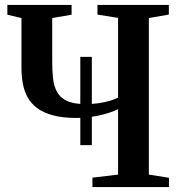

<svg xmlns="http://www.w3.org/2000/svg" viewBox="-20 -763 741 783"><path d="M307.5 -171V-531H354.5V-171ZM461.5 -317.5Q425.5 -300.5 379.5 -291.2Q333.5 -282 291.5 -282Q235 -282 195.5 -292.8Q156 -303.5 130.8 -322.8Q105.5 -342 91.8 -367.8Q78 -393.5 72.8 -424Q67.5 -454.5 67.5 -487V-689.5L10 -703V-743H272V-703L193 -689.5V-511Q193 -475 196.2 -443.8Q199.5 -412.5 212.2 -388.8Q225 -365 252.5 -351.8Q280 -338.5 328.5 -338.5Q357.5 -338.5 382.8 -342.2Q408 -346 428.2 -352Q448.5 -358 461.5 -365V-690L377.5 -703.5V-743H668.5V-703.5L587 -689.5V-51L669 -38V0H357V-38.5L461.5 -51Z"/></svg>

Font: Merriweather 72pt SemiBold
Style: Regular
Weight: 600
Version: Version 2.100